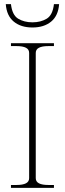

<svg xmlns="http://www.w3.org/2000/svg" viewBox="-20 -909 314 929"><path d="M8 -889H33Q39 -836 68 -818.5Q97 -801 137 -801Q177 -801 206 -818.5Q235 -836 241 -889H266Q262 -833 227.5 -804.5Q193 -776 137 -776Q81 -776 46.5 -804.5Q12 -833 8 -889ZM33 -14H60Q90 -14 105.5 -22Q121 -30 121 -47V-653Q121 -670 105.5 -678Q90 -686 60 -686H33V-700H241V-686H214Q184 -686 168.5 -678Q153 -670 153 -653V-47Q153 -30 168.5 -22Q184 -14 214 -14H241V0H33Z"/></svg>

Font: Taviraj Thin
Style: Regular
Weight: 100
Designer: Katatrad Team
Foundry: CadsonDemak
Version: Version 1.030